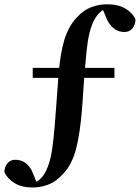

<svg xmlns="http://www.w3.org/2000/svg" viewBox="-29 -748 643 884"><path d="M122.6 115.3Q71 115.3 38.4 95.2Q5.9 75.2 -8.7 45.2Q-8.4 20.3 5.1 3.9Q18.6 -12.4 41.7 -12.4Q63.6 -12.4 82.8 -1.6Q102 9.2 117.2 37.2L145.8 105.7L107.8 102.3L118.1 98.1Q158.9 85.4 180.5 43.1Q194.8 16.4 203.5 -21.1Q212.2 -58.6 217.6 -112Q223 -165.4 228.3 -238.8L240.5 -404.1Q248.5 -504.4 267.9 -566.6Q287.3 -628.8 325.2 -668.1Q355.5 -701.7 391.4 -715Q427.2 -728.3 463.1 -728.3Q514.7 -728.3 548 -708.8Q581.3 -689.2 594.8 -658.5Q594.5 -634 580.8 -617.3Q567 -600.6 543.7 -600.6Q521.8 -600.6 502.6 -612Q483.4 -623.5 467.2 -650.4L437.6 -720.1L476.6 -716.8L465.1 -711.2Q445.6 -705 431.5 -691.4Q417.4 -677.9 406.6 -659.4Q392.3 -633.4 383.6 -598.4Q374.9 -563.5 370 -517.1Q365.1 -470.6 359.9 -407.5L349.3 -253.8Q340 -133.4 320.8 -60.9Q301.6 11.5 261.3 52.5Q230.1 87.6 194.2 101.5Q158.2 115.3 122.6 115.3ZM121.7 -389.6V-435.5H497.9V-389.6Z"/></svg>

Font: Noto Serif KR
Style: Regular
Weight: 200
Designer: Ryoko NISHIZUKA 西塚涼子 (kana & ideographs); Frank Grießhammer (Latin, Greek & Cyrillic); Wenlong ZHANG 张文龙 (bopomofo); San
Foundry: Adobe
Version: Version 2.001;hotconv 1.1.0;makeotfexe 2.6.0